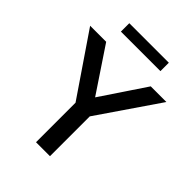

<svg xmlns="http://www.w3.org/2000/svg" viewBox="-275 -1020 1144 1144"><g transform="rotate(45 297.5 -447.5)"><path d="M356.4 0V-335.4L618.7 -718.8H486.8L298.8 -438L111.3 -718.8H-23.9L238.8 -333V0ZM463.4 -823.7V-894.5H130.4V-823.7Z"/></g></svg>

Font: Winston Medium
Style: Regular
Weight: 500
Designer: Vernon Adams, Kim Jin-seong, David Berlow, Cristiano Sobral
Foundry: The Winston Project Authors
Version: Version 3.004